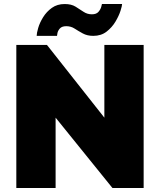

<svg xmlns="http://www.w3.org/2000/svg" viewBox="-20 -933 794 953"><path d="M256 -349V0H61V-710H213L498 -349V-710H693V0H538ZM443 -755Q413 -755 391 -767Q369 -779 350.5 -791Q332 -803 309 -803Q287 -803 277 -791.5Q267 -780 265 -768Q263 -756 263 -755H162Q162 -768 169.5 -794Q177 -820 194 -847.5Q211 -875 237.5 -894Q264 -913 301 -913Q334 -913 355 -900Q376 -887 394.5 -874.5Q413 -862 436 -862Q458 -862 468.5 -874Q479 -886 482.5 -899Q486 -912 486 -913H586Q586 -904 578 -879Q570 -854 553 -825.5Q536 -797 509 -776Q482 -755 443 -755Z"/></svg>

Font: Raleway Black
Style: Regular
Weight: 900
Designer: Matt McInerney, Pablo Impallari, Rodrigo Fuenzalida
Foundry: Matt McInerney, Pablo Impallari, Rodrigo Fuenzalida
Version: Version 4.026